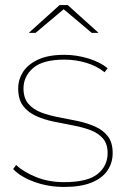

<svg xmlns="http://www.w3.org/2000/svg" viewBox="-20 -737 503 760"><path d="M234 3Q171 3 116 -17Q61 -37 32 -68L44 -84Q72 -57 122 -36.5Q172 -16 234 -16Q326 -16 366 -48Q406 -80 406 -131Q406 -168 387 -189.5Q368 -211 336.5 -222.5Q305 -234 267 -241Q229 -248 191 -256Q153 -264 121.5 -278.5Q90 -293 71 -318.5Q52 -344 52 -387Q52 -422 71 -452Q90 -482 130.5 -501Q171 -520 235 -520Q283 -520 330 -505.5Q377 -491 406 -467L394 -451Q363 -476 321 -488.5Q279 -501 235 -501Q150 -501 111.5 -468Q73 -435 73 -387Q73 -349 92 -326.5Q111 -304 142.5 -292Q174 -280 212 -273Q250 -266 287.5 -258Q325 -250 356.5 -236Q388 -222 407 -197.5Q426 -173 426 -131Q426 -92 405 -61.5Q384 -31 341.5 -14Q299 3 234 3ZM94 -607 216 -717H248L370 -607H343L229 -703H235L121 -607Z"/></svg>

Font: Montserrat Alternates Thin
Style: Regular
Weight: 100
Designer: Julieta Ulanovsky
Foundry: Julieta Ulanovsky
Version: Version 9.000